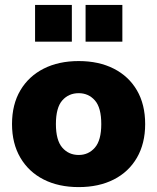

<svg xmlns="http://www.w3.org/2000/svg" viewBox="-20 -752 642 783"><path d="M301 11Q219 11 158 -20Q97 -51 63 -109Q29 -167 29 -246Q29 -326 63 -383.5Q97 -441 158 -472Q219 -503 301 -503Q383 -503 444 -472Q505 -441 538.5 -383.5Q572 -326 572 -246Q572 -167 538.5 -109Q505 -51 444 -20Q383 11 301 11ZM301 -120Q341 -120 367 -150Q393 -180 393 -246Q393 -313 367 -342.5Q341 -372 301 -372Q260 -372 234 -342.5Q208 -313 208 -246Q208 -180 234 -150Q260 -120 301 -120ZM329 -582V-732H479V-582ZM123 -582V-732H273V-582Z"/></svg>

Font: Nunito Sans 12pt ExtraLight 12pt Black
Style: Regular
Weight: 900
Version: Version 3.101;gftools[0.9.27]